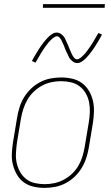

<svg xmlns="http://www.w3.org/2000/svg" viewBox="-20 -904 540 932"><path d="M196 8Q169 8 142.5 2Q116 -4 95.5 -19Q75 -34 62 -56.5Q49 -79 42.5 -105Q36 -131 37.5 -158.5Q39 -186 43 -213L63 -333Q67 -358 75 -383.5Q83 -409 97 -432Q111 -455 131 -474Q151 -493 175 -505.5Q199 -518 225 -523Q251 -528 277 -528Q304 -528 330.5 -522Q357 -516 377.5 -501Q398 -486 411.5 -463.5Q425 -441 431 -415Q437 -389 436 -361.5Q435 -334 431 -307L411 -187Q407 -162 398.5 -136.5Q390 -111 376 -88Q362 -65 342 -46Q322 -27 298 -14.5Q274 -2 248 3Q222 8 196 8ZM197 -10Q220 -10 243.5 -15Q267 -20 289 -31.5Q311 -43 329.5 -60.5Q348 -78 360.5 -99.5Q373 -121 380 -144Q387 -167 391 -190L411 -310Q415 -334 416 -359Q417 -384 412.5 -407Q408 -430 396.5 -450.5Q385 -471 366.5 -485Q348 -499 324.5 -504.5Q301 -510 276 -510Q253 -510 229.5 -505Q206 -500 184.5 -488.5Q163 -477 144.5 -459.5Q126 -442 113.5 -420.5Q101 -399 93.5 -376Q86 -353 82 -330L62 -210Q59 -186 57.5 -161Q56 -136 61 -113Q66 -90 77.5 -69.5Q89 -49 107 -35Q125 -21 148.5 -15.5Q172 -10 197 -10ZM354 -598Q348 -598 342 -600.5Q336 -603 331.5 -607Q327 -611 322.5 -615.5Q318 -620 315.5 -625Q313 -630 310.5 -635.5Q308 -641 305.5 -646.5Q303 -652 300 -657.5Q297 -663 295 -669.5Q293 -676 290.5 -682Q288 -688 285 -693.5Q282 -699 280.5 -703.5Q279 -708 275 -714Q271 -720 266.5 -724Q262 -728 256 -728Q251 -728 249 -726.5Q247 -725 243 -723Q239 -721 234.5 -717Q230 -713 224 -707Q218 -701 216 -698.5Q214 -696 211.5 -692.5Q209 -689 206.5 -686Q204 -683 201.5 -679.5Q199 -676 196 -672Q193 -668 190.5 -663.5Q188 -659 184.5 -654.5Q181 -650 178.5 -645Q176 -640 172.5 -634.5Q169 -629 166 -623.5Q163 -618 159.5 -612Q156 -606 152 -600L135 -608Q141 -620 147 -630Q153 -640 158.5 -649Q164 -658 169 -666Q174 -674 179.5 -681.5Q185 -689 189.5 -695Q194 -701 198.5 -706.5Q203 -712 210.5 -720Q218 -728 226 -734Q234 -740 240.5 -743Q247 -746 256 -746Q262 -746 268 -743.5Q274 -741 278.5 -737.5Q283 -734 287.5 -729Q292 -724 294.5 -719Q297 -714 299.5 -708.5Q302 -703 304.5 -697.5Q307 -692 309.5 -686.5Q312 -681 314.5 -674.5Q317 -668 319.5 -662Q322 -656 324.5 -650.5Q327 -645 329 -640.5Q331 -636 335 -630Q339 -624 343.5 -620Q348 -616 354 -616Q359 -616 361 -617.5Q363 -619 367 -621Q371 -623 375.5 -627Q380 -631 386 -637Q392 -643 394 -645.5Q396 -648 398.5 -651.5Q401 -655 403.5 -658Q406 -661 408.5 -665Q411 -669 414 -672.5Q417 -676 419.5 -680.5Q422 -685 425.5 -689.5Q429 -694 431.5 -699Q434 -704 437.5 -709.5Q441 -715 444 -720.5Q447 -726 450.5 -732Q454 -738 458 -744L475 -736Q469 -724 463 -714Q457 -704 451.5 -695Q446 -686 441 -678Q436 -670 430.5 -662.5Q425 -655 420.5 -649Q416 -643 411.5 -637.5Q407 -632 399.5 -624Q392 -616 384 -610Q376 -604 369.5 -601Q363 -598 354 -598ZM188 -866 189 -884H489L488 -866Z"/></svg>

Font: Iosevka SS18 Thin
Style: Italic
Weight: 100
Italic angle: -9°
Monospace: yes
Designer: Belleve Invis
Foundry: Belleve Invis
Version: Version 25.1.1; ttfautohint (v1.8.4)